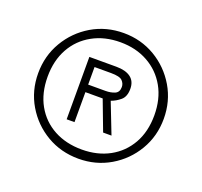

<svg xmlns="http://www.w3.org/2000/svg" viewBox="-89 -834 704 668"><g transform="rotate(20 262.5 -500.5)"><path d="M263 -268Q198 -268 145.2 -299Q92.5 -330 61.2 -382.8Q30 -435.5 30 -500Q30 -564.5 61.2 -617.5Q92.5 -670.5 145.2 -701.8Q198 -733 263 -733Q327 -733 379.8 -701.8Q432.5 -670.5 463.8 -617.5Q495 -564.5 495 -500Q495 -435.5 463.8 -382.8Q432.5 -330 379.8 -299Q327 -268 263 -268ZM263 -302Q320.5 -302 365 -326.2Q409.5 -350.5 434.8 -395Q460 -439.5 460 -500Q460 -560 434.8 -604.8Q409.5 -649.5 365 -674.2Q320.5 -699 263 -699Q204.5 -699 159.8 -674.2Q115 -649.5 90 -604.8Q65 -560 65 -500Q65 -439.5 90 -395Q115 -350.5 159.8 -326.2Q204.5 -302 263 -302ZM178 -383V-614H278Q312.5 -614 331.2 -600Q350 -586 350 -558Q350 -529 333.8 -515.5Q317.5 -502 300 -496L344 -383H313L271 -494H207V-383ZM207 -522H271Q290.5 -522 305.2 -528.2Q320 -534.5 320 -554Q320 -567 310.2 -577Q300.5 -587 268 -587H207Z"/></g></svg>

Font: Public Sans Thin
Style: Regular
Weight: 100
Designer: The Public Sans project authors (U.S. Web Design System). Libre Franklin designed by Pablo Impallari and Rodrigo Fuenzal
Version: Version 1.008